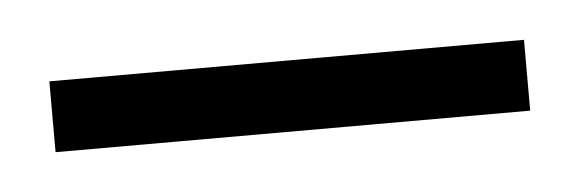

<svg xmlns="http://www.w3.org/2000/svg" viewBox="-23 -864 326 108"><g transform="rotate(-5 140.0 -810.0)"><path d="M6 -790V-830H274V-790Z"/></g></svg>

Font: Girassol
Style: Regular
Weight: 400
Width: 3
Designer: Liam Spradlin
Version: Version 1.004